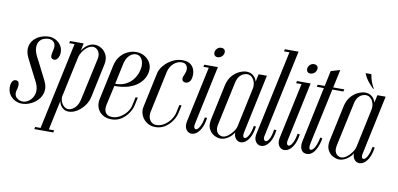

<svg xmlns="http://www.w3.org/2000/svg" viewBox="-92 -954 2841 1372"><g transform="rotate(10 1329.0 -267.5)"><path d="M252.4 -347Q239.2 -353.1 240.6 -371.1Q241.9 -389.1 247.1 -408.5Q256.9 -446.1 242.2 -464.9Q227.5 -483.8 201.8 -483.8Q181.8 -483.8 163.7 -476Q145.6 -468.2 134.5 -451.5Q123.4 -434.8 123.4 -408.2Q123.4 -394.9 127.8 -379.1Q132.2 -363.4 142.6 -341.8Q149.9 -329.5 161 -307.1Q172.1 -284.8 184.8 -260Q197.4 -235.2 207.7 -214.8Q218 -194.2 222.6 -184.8Q243.2 -143.8 237.5 -109.1Q231.8 -74.5 209.1 -48.8Q186.4 -23.1 154.9 -8.8Q123.5 5.5 92.4 5.5Q65.9 5.5 41.9 -6.7Q17.9 -18.9 2.6 -42Q-12.8 -65.1 -12.8 -97.8Q-12.8 -116.4 -7.8 -128.9Q-2.9 -141.5 5.9 -147.6Q14.8 -153.6 26.1 -151.5Q40.8 -149.6 44.2 -135.9Q47.8 -122.2 45.3 -106.9Q42.9 -91.6 38.8 -81.8Q30.5 -47.9 49.6 -29.2Q68.8 -10.5 96.9 -10.5Q115 -10.5 133.3 -21.5Q151.6 -32.5 164.6 -52.8Q177.6 -73 179.1 -100.8Q180.5 -128.5 164.5 -162Q160 -170.9 148.7 -192.8Q137.4 -214.6 124.1 -240.9Q110.8 -267.2 98.9 -290.4Q87.1 -313.6 81.6 -325.1Q62 -366.2 66.8 -398.8Q71.5 -431.4 92.1 -454.1Q112.8 -476.8 142.3 -488.2Q171.9 -499.8 202.5 -499.8Q227.9 -499.8 251.2 -487.2Q274.6 -474.8 289.6 -451.5Q304.6 -428.2 302.8 -396.4Q301.6 -378 294.1 -364.7Q286.6 -351.4 275.8 -346.2Q264.9 -341.1 252.4 -347Z M393.2 -495H453.2L311.2 169.1H251.2ZM215.2 153.1H264.2L261.2 169.1H212.2ZM354.2 -495H403.2L400.2 -479H351.2ZM427.2 -403Q433.8 -429.9 449.5 -451.8Q465.2 -473.8 487.4 -486.8Q509.6 -499.8 532.6 -499.8Q557.6 -499.8 582.1 -485.1Q606.6 -470.5 620.3 -441.5Q634 -412.5 624.5 -369.5L574.1 -132Q566.1 -93.2 542.8 -62.4Q519.5 -31.6 489.5 -14Q459.5 3.6 431.5 3.6Q406.6 3.6 389 -10.6Q371.4 -24.9 363.9 -47Q356.4 -69.1 361.5 -92.4ZM368.8 -103.1Q364.4 -83.1 371.2 -62.2Q378.1 -41.4 392.9 -27.4Q407.8 -13.5 426.8 -13.5Q449.4 -13.5 472.8 -35.5Q496.1 -57.5 505.1 -100.8L570.1 -399.6Q576.2 -426.5 569.9 -445Q563.5 -463.5 550.8 -473.1Q538.1 -482.6 522.6 -482.6Q503.6 -482.6 484.4 -468.7Q465.1 -454.8 450.6 -433.5Q436.1 -412.2 431.4 -390.9ZM304.2 153.1H353.2L350.2 169.1H301.2Z M634.5 -122 688.4 -374.8Q697.5 -416.8 720.1 -444.4Q742.8 -472.1 772.8 -485.9Q802.9 -499.8 833 -499.8Q868 -499.8 894.9 -484Q921.8 -468.2 936 -443.1Q950.2 -417.9 948.4 -388.6Q947.2 -362.4 934.7 -335.6Q922.1 -308.8 895.6 -285.6Q869.1 -262.4 826.3 -248.2Q783.5 -234 721.8 -234L690 -91.6Q682.1 -56.1 696.1 -34.3Q710 -12.5 744.6 -12.5Q773.1 -12.5 800.1 -27.8Q827 -43 846.6 -67.4Q866.2 -91.8 872 -119.1L885.4 -180.4H901.4L888.4 -120.6Q882.6 -94.2 862.9 -64.7Q843.1 -35.1 812.2 -15.2Q781.4 4.8 742.1 4.8Q703.6 4.8 676.8 -12.7Q650 -30.1 638.7 -59.2Q627.4 -88.4 634.5 -122ZM724.8 -250Q767.9 -250 799.2 -265.6Q830.5 -281.1 850.2 -305.7Q869.9 -330.2 879.6 -358.2Q889.4 -386.1 889.4 -410.5Q889.4 -441 875.2 -462.2Q861.1 -483.4 834 -483.4Q809.8 -483.4 787.9 -462.2Q766 -441 757.4 -403Z M1007.5 -379.2Q1012.9 -404 1035.9 -432.1Q1059 -460.2 1094.4 -480Q1129.8 -499.8 1171.4 -499.8Q1211.4 -499.8 1232.1 -481.2Q1252.8 -462.8 1258.5 -436.9Q1264.2 -411 1259.1 -386.8Q1254.9 -365.4 1243.2 -355.7Q1231.5 -346 1218.4 -346Q1207.6 -346 1200 -351.8Q1192.4 -357.5 1191.7 -369.8Q1191 -382 1201.2 -401.6Q1210.5 -421.4 1210.6 -440.1Q1210.6 -458.9 1200.1 -471.3Q1189.5 -483.8 1166.2 -483.8Q1136.8 -483.8 1109.4 -460.4Q1082.1 -437 1072.8 -395.6L1009.2 -96.2Q1004.9 -74 1010.2 -54.5Q1015.6 -35 1029.9 -23.1Q1044.1 -11.2 1064.8 -11.2Q1095.8 -11.2 1122.6 -28.8Q1149.4 -46.2 1167.4 -72.2Q1185.5 -98.2 1190.6 -123.1L1203 -180.4H1219L1206 -120.6Q1200.2 -94.2 1180.5 -64.7Q1160.8 -35.1 1130.1 -15.2Q1099.4 4.8 1060.1 4.8Q1024.2 4.8 997.4 -14.1Q970.5 -33 958.4 -61.9Q946.2 -90.9 952.5 -122Z M1367 -495H1427L1336.1 -67.2Q1331.9 -48 1337.6 -37.6Q1343.2 -27.2 1354.2 -31.3Q1365.1 -35.4 1377.3 -57.6Q1389.5 -79.8 1398 -125L1414 -123.2Q1406.4 -69.9 1388 -39.8Q1369.6 -9.6 1348.1 0.4Q1326.5 10.4 1307.8 3.6Q1289.1 -3.1 1279.9 -23.5Q1270.8 -43.9 1276.9 -74.6ZM1324.6 -479 1328 -495H1377L1373.6 -479ZM1385.1 -600.2Q1388.6 -615.5 1400.4 -625.3Q1412.2 -635.1 1427.5 -635.1Q1443.4 -635.1 1451.4 -625.3Q1459.4 -615.5 1455.9 -600.2Q1453 -585 1440.4 -574.7Q1427.8 -564.4 1411.9 -564.4Q1396.6 -564.4 1389.4 -574.7Q1382.2 -585 1385.1 -600.2Z M1691.9 -67.2Q1687.6 -46.2 1693.1 -36.1Q1698.6 -26 1709.9 -30.9Q1721.1 -35.9 1733.2 -58.5Q1745.2 -81.1 1753.2 -125.6L1768.9 -123.2Q1760.5 -69.2 1742.8 -39.4Q1725 -9.6 1703.4 0.1Q1681.9 9.8 1663.7 2.7Q1645.5 -4.4 1636 -24.8Q1626.5 -45.1 1633 -74.6L1722.6 -495H1782.6ZM1699.8 -388.6Q1704.1 -409.6 1698.4 -431.1Q1692.6 -452.5 1678 -467Q1663.4 -481.5 1640.2 -481.5Q1633.2 -481.5 1618.4 -476.5Q1603.5 -471.5 1588.6 -454.8Q1573.6 -438 1566.2 -403L1499.8 -92.9Q1493.6 -64.1 1500 -46.4Q1506.4 -28.8 1519.2 -20.6Q1532.1 -12.4 1544.5 -12.4Q1563.5 -12.4 1584 -27.2Q1604.5 -42.1 1620.1 -63.9Q1635.8 -85.8 1639.9 -106.5ZM1644.5 -92Q1638.6 -65.5 1621 -43.4Q1603.4 -21.2 1579.8 -8.2Q1556.2 4.8 1533 4.8Q1511.4 4.8 1487.2 -8Q1463.1 -20.8 1449 -48.2Q1434.9 -75.6 1444 -119.2L1498 -371.8Q1507.6 -417.5 1531.7 -445.3Q1555.8 -473.1 1584.2 -485.9Q1612.6 -498.6 1634.6 -498.6Q1662 -498.6 1680.9 -484.4Q1699.8 -470.1 1707.9 -448.5Q1716 -426.9 1711.2 -402.6Z M1781.2 -74.6 1915.6 -703.8H1975.6L1840.1 -67.2Q1836.9 -50.9 1842.9 -40.8Q1848.9 -30.8 1859.8 -33.9Q1870.8 -37 1882 -58.4Q1893.2 -79.8 1901.1 -125.6L1917.1 -123.2Q1910.1 -70.5 1892.4 -40.7Q1874.6 -10.9 1853.2 -0.6Q1831.9 9.8 1813 3.2Q1794.1 -3.4 1784.3 -23.6Q1774.5 -43.9 1781.2 -74.6ZM1872.6 -687.8 1876.6 -703.8H1925.6L1921.6 -687.8Z M2040 -495H2100L2009.1 -67.2Q2004.9 -48 2010.6 -37.6Q2016.2 -27.2 2027.2 -31.3Q2038.1 -35.4 2050.3 -57.6Q2062.5 -79.8 2071 -125L2087 -123.2Q2079.4 -69.9 2061 -39.8Q2042.6 -9.6 2021.1 0.4Q1999.5 10.4 1980.8 3.6Q1962.1 -3.1 1952.9 -23.5Q1943.8 -43.9 1949.9 -74.6ZM1997.6 -479 2001 -495H2050L2046.6 -479ZM2058.1 -600.2Q2061.6 -615.5 2073.4 -625.3Q2085.2 -635.1 2100.5 -635.1Q2116.4 -635.1 2124.4 -625.3Q2132.4 -615.5 2128.9 -600.2Q2126 -585 2113.4 -574.7Q2100.8 -564.4 2084.9 -564.4Q2069.6 -564.4 2062.4 -574.7Q2055.2 -585 2058.1 -600.2Z M2225.9 -607.1 2291.9 -626.2 2174.6 -80Q2173 -71.6 2171.2 -59.4Q2169.5 -47.1 2171.6 -37.8Q2173.6 -28.4 2184 -28.4Q2192.1 -28.4 2201.9 -39.9Q2211.6 -51.4 2220.3 -73.6Q2229 -95.8 2235.2 -126.2L2250.2 -123.2Q2247.4 -102 2239.9 -78.6Q2232.4 -55.2 2220.6 -35.5Q2208.9 -15.8 2192.4 -4.3Q2175.9 7.1 2154.4 5.2Q2136.5 4.1 2126 -7.5Q2115.5 -19.1 2112.2 -37.1Q2109 -55.1 2113.5 -75.8ZM2252.9 -479 2257.1 -495H2344.5L2340.2 -479ZM2147.6 -479 2151.2 -495H2209.1L2204.9 -479Z M2546.6 -535Q2523.6 -556.5 2505.1 -580.4Q2486.6 -604.2 2474.2 -635.9H2515.9Q2519.9 -609.8 2527.8 -586.4Q2535.6 -563.1 2551.6 -535ZM2553.5 -67.2Q2548.6 -46.2 2554.4 -36.1Q2560.2 -26 2571.2 -30.9Q2582.1 -35.9 2594.2 -58.5Q2606.2 -81.1 2614.9 -125.6L2630.5 -123.2Q2622.1 -69.2 2604.1 -39.4Q2586 -9.6 2564.4 0.1Q2542.9 9.8 2524.7 2.7Q2506.5 -4.4 2497.2 -24.8Q2487.9 -45.1 2494.6 -74.6L2584.2 -495H2644.2ZM2561.4 -388.6Q2565.1 -409.6 2559.4 -431.1Q2553.6 -452.5 2539 -467Q2524.4 -481.5 2501.9 -481.5Q2494.2 -481.5 2479.4 -476.5Q2464.5 -471.5 2449.9 -454.8Q2435.2 -438 2427.9 -403L2361.4 -92.9Q2355.2 -64.1 2361.3 -46.4Q2367.4 -28.8 2380.2 -20.6Q2393.1 -12.4 2406.1 -12.4Q2425.1 -12.4 2445.3 -27.2Q2465.5 -42.1 2481.1 -63.9Q2496.8 -85.8 2501.5 -106.5ZM2506.1 -92Q2500.2 -65.5 2482.3 -43.4Q2464.4 -21.2 2440.8 -8.2Q2417.2 4.8 2394.6 4.8Q2373 4.8 2348.6 -8Q2324.1 -20.8 2310.3 -48.2Q2296.5 -75.6 2305.6 -119.2L2359.6 -371.8Q2369.2 -417.5 2393 -445.3Q2416.8 -473.1 2445.2 -485.9Q2473.6 -498.6 2496.2 -498.6Q2523 -498.6 2541.9 -484.4Q2560.8 -470.1 2569.2 -448.5Q2577.6 -426.9 2572.9 -402.6Z"/></g></svg>

Font: Emberly Black
Style: Italic
Weight: 900
Italic angle: -12°
Designer: Rajesh Rajput
Foundry: Rajesh Rajput
Version: Version 1.000